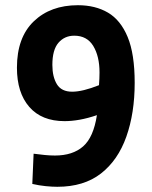

<svg xmlns="http://www.w3.org/2000/svg" viewBox="-20 -701 582 737"><path d="M200 16Q180 16 155 13.5Q130 11 104 5L109 -111Q132 -108 152 -106Q172 -104 191 -104Q259 -104 299 -139Q339 -174 352 -259Q317 -247 286 -241.5Q255 -236 228 -236Q140 -236 92.5 -290.5Q45 -345 45 -441Q45 -557 109.5 -619Q174 -681 279 -681Q346 -681 394.5 -652.5Q443 -624 470 -559Q497 -494 497 -383Q497 -267 465 -176.5Q433 -86 367.5 -35Q302 16 200 16ZM257 -349Q297 -349 360 -374Q361 -388 361.5 -400Q362 -412 362 -423Q362 -485 338 -524.5Q314 -564 265 -564Q228 -564 204.5 -537Q181 -510 181 -452Q181 -406 198.5 -377.5Q216 -349 257 -349Z"/></svg>

Font: Secular One
Style: Regular
Weight: 400
Designer: Michal Sahar
Foundry: Hagilda
Version: Version 1.002; ttfautohint (v1.8.4.7-5d5b);gftools[0.9.29]